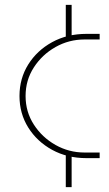

<svg xmlns="http://www.w3.org/2000/svg" viewBox="-20 -649 449 788"><path d="M250 119V-18L274 -15V119ZM250 -492V-629H274V-495ZM335 0Q256 0 194 -34Q132 -68 96 -125.5Q60 -183 60 -255Q60 -327 96 -384.5Q132 -442 194 -476Q256 -510 335 -510H389V-487H327Q263 -487 208 -456Q153 -425 119 -372.5Q85 -320 85 -255Q85 -190 119 -137.5Q153 -85 208 -54Q263 -23 327 -23H389V0Z"/></svg>

Font: MuseoModerno Thin Thin
Style: Regular
Weight: 250
Version: Version 1.003